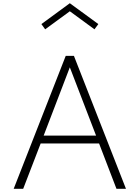

<svg xmlns="http://www.w3.org/2000/svg" viewBox="-20 -1172 868 1192"><path d="M65 0 388 -825H439L762 0H703L595 -281.5H232.5L124 0ZM251 -330H576.5L413.5 -754ZM260.5 -990 237 -1022.5 413.5 -1152 590.5 -1022.5 566.5 -990 413.5 -1102Z"/></svg>

Font: Spartan Thin Light
Style: Regular
Weight: 300
Version: Version 1.004